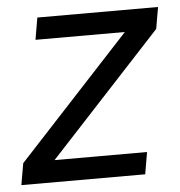

<svg xmlns="http://www.w3.org/2000/svg" viewBox="-53 -568 573 610"><g transform="rotate(-5 234.0 -263.0)"><path d="M-9 0 3 -69 361 -456H76L88 -526H473L461 -457L103 -70H398L386 0Z"/></g></svg>

Font: DM Sans 9pt
Style: Italic
Weight: 400
Italic angle: -10°
Designer: Colophon Foundry, Jonny Pinhorn
Foundry: Colophon Foundry
Version: Version 4.004